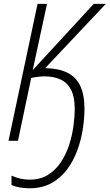

<svg xmlns="http://www.w3.org/2000/svg" viewBox="-20 -734 572 1001"><path d="M132.3 247.6Q106.4 247.6 83 243.4Q59.6 239.3 40 230.5V181.6Q62 191.9 85.7 197.3Q109.4 202.6 134.3 202.6Q190.4 202.6 230.5 177.5Q270.5 152.3 297.6 111.3Q324.7 70.3 340.6 21Q356.4 -28.3 363 -77.4Q369.6 -126.5 369.6 -166Q369.6 -227.5 351.1 -264.6Q332.5 -301.8 297.1 -318.8Q261.7 -335.9 212.4 -335.9Q198.2 -335.9 179.4 -333.7Q160.6 -331.5 142.6 -327.6L73.7 0H24.4L175.8 -713.9H225.1L150.4 -368.2L468.8 -713.9H531.7L215.8 -378.9Q286.6 -377.4 331.8 -354.7Q377 -332 398.7 -285.6Q420.4 -239.3 420.4 -167.5Q420.4 -118.7 411.9 -62.3Q403.3 -5.9 383.3 49.1Q363.3 104 330.1 148.9Q296.9 193.8 248.3 220.7Q199.7 247.6 132.3 247.6Z"/></svg>

Font: Open Sans SemiCondensed Light
Style: Italic
Weight: 300
Width: 4
Italic angle: -12°
Designer: Monotype Design Team
Foundry: Monotype Imaging Inc.
Version: Version 3.000